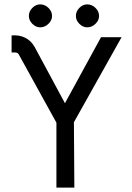

<svg xmlns="http://www.w3.org/2000/svg" viewBox="-20 -857 605 878"><path d="M67 -606Q63 -614 56.5 -616Q50 -618 33 -617V-695Q68 -698 95 -684.5Q122 -671 138 -643L277 -385L442 -687H536L318 -298L320 1H238V-296ZM112 -784Q112 -805 128 -821Q144 -837 164 -837Q185 -837 201.5 -821Q218 -805 218 -784Q218 -764 201.5 -748Q185 -732 164 -732Q144 -732 128 -748Q112 -764 112 -784ZM327 -784Q327 -805 343 -821Q359 -837 379 -837Q400 -837 416.5 -821Q433 -805 433 -784Q433 -764 416.5 -748Q400 -732 379 -732Q359 -732 343 -748Q327 -764 327 -784Z"/></svg>

Font: Bellota Text
Style: Bold
Weight: 700
Designer: Kemie Guaida
Foundry: Kemie Guaida
Version: Version 4.001